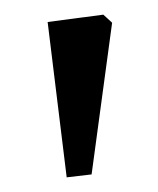

<svg xmlns="http://www.w3.org/2000/svg" viewBox="-20 -700 216 262"><path d="M45 -670 121 -680 133 -669 105 -462 71 -458Z"/></svg>

Font: Fenix
Style: Regular
Weight: 400
Designer: Fernando Diaz
Foundry: Fernando Diaz
Version: 004.301